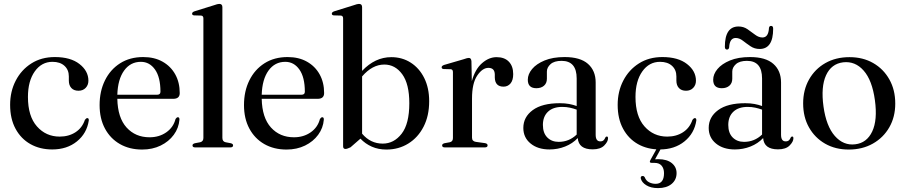

<svg xmlns="http://www.w3.org/2000/svg" viewBox="-20 -757 4650 986"><path d="M434 -342.5Q434 -320.5 420 -305.8Q406 -291 383 -291Q359.5 -291 346.5 -305Q333.5 -319 333.5 -343V-364.5Q333.5 -398.5 311 -419Q288.5 -439.5 249.5 -439.5Q193.5 -439.5 158.5 -390.2Q123.5 -341 123.5 -259Q123.5 -160 169.8 -107.8Q216 -55.5 286.5 -55.5Q333 -55.5 367.5 -77.8Q402 -100 416 -141.5Q422.5 -150.5 428.5 -150.5Q436.5 -150.5 436 -138.5Q426 -72 375 -30.8Q324 10.5 248 10.5Q185 10.5 136.2 -17Q87.5 -44.5 59.8 -95.8Q32 -147 32 -218.5Q32 -287.5 60.8 -343Q89.5 -398.5 141 -431.2Q192.5 -464 261.5 -464Q342.5 -464 388.2 -428.2Q434 -392.5 434 -342.5Z M903 -279Q903 -249.5 869.5 -249.5H582.5Q584.5 -152.5 630 -102.2Q675.5 -52 748 -52Q797.5 -52 834 -77.5Q870.5 -103 881.5 -146Q887.5 -155 893.5 -155Q902 -155 901.5 -142.5Q898 -99.5 872.5 -64.8Q847 -30 805 -9.5Q763 11 710 11Q645 11 595.8 -17.2Q546.5 -45.5 519 -96.8Q491.5 -148 491.5 -217.5Q491.5 -288.5 519 -344.2Q546.5 -400 596.8 -432Q647 -464 715.5 -464Q773 -464 815 -440.2Q857 -416.5 880 -375Q903 -333.5 903 -279ZM703.5 -439.5Q650 -439.5 617.5 -394.8Q585 -350 582.5 -270.5H787Q804 -270.5 804 -286Q804 -360.5 776 -400Q748 -439.5 703.5 -439.5Z M1122 -720.5V-49Q1122 -30 1138.5 -26.5L1165 -21.5Q1177 -18.5 1177 -10.5Q1177 0 1162.5 0H982.5Q968.5 0 968.5 -10.5Q968.5 -18 981 -21.5L1008 -26.5Q1024.5 -30.5 1024.5 -48.5V-662.5Q1024.5 -676 1013 -677L976.5 -678Q966.5 -679 966.5 -687Q966.5 -694.5 979 -699L1078.5 -730Q1097.5 -737 1106 -737Q1122 -737 1122 -720.5Z M1644.5 -279Q1644.5 -249.5 1611 -249.5H1324Q1326 -152.5 1371.5 -102.2Q1417 -52 1489.5 -52Q1539 -52 1575.5 -77.5Q1612 -103 1623 -146Q1629 -155 1635 -155Q1643.5 -155 1643 -142.5Q1639.5 -99.5 1614 -64.8Q1588.5 -30 1546.5 -9.5Q1504.5 11 1451.5 11Q1386.5 11 1337.2 -17.2Q1288 -45.5 1260.5 -96.8Q1233 -148 1233 -217.5Q1233 -288.5 1260.5 -344.2Q1288 -400 1338.2 -432Q1388.5 -464 1457 -464Q1514.5 -464 1556.5 -440.2Q1598.5 -416.5 1621.5 -375Q1644.5 -333.5 1644.5 -279ZM1445 -439.5Q1391.5 -439.5 1359 -394.8Q1326.5 -350 1324 -270.5H1528.5Q1545.5 -270.5 1545.5 -286Q1545.5 -360.5 1517.5 -400Q1489.5 -439.5 1445 -439.5Z M1839.5 -720.5V-393Q1906 -463.5 1989.5 -463.5Q2045.5 -463.5 2089.5 -435.2Q2133.5 -407 2158.8 -356Q2184 -305 2184 -237.5Q2184 -162 2155.2 -106.2Q2126.5 -50.5 2076.8 -19.8Q2027 11 1964.5 11Q1923 11 1889.5 -3.8Q1856 -18.5 1831 -45L1780 -0.5Q1762 8 1754.5 8Q1742 8 1742 -5.5V-662.5Q1742 -676 1730.5 -677L1694 -678Q1684 -679 1684 -687Q1684 -694.5 1696.5 -699L1796 -730Q1815 -737 1823.5 -737Q1839.5 -737 1839.5 -720.5ZM1953.5 -425.5Q1892 -425.5 1839.5 -364.5V-70.5Q1882.5 -19.5 1945.5 -19.5Q2003 -19.5 2042.5 -70.2Q2082 -121 2082 -227Q2082 -325.5 2045.8 -375.5Q2009.5 -425.5 1953.5 -425.5Z M2401 -443 2403 -340Q2419.5 -401 2455 -432.2Q2490.5 -463.5 2530 -463.5Q2571 -463.5 2593.2 -440.2Q2615.5 -417 2615.5 -376.5Q2615.5 -344.5 2601.5 -328.2Q2587.5 -312 2566 -312Q2522 -312 2521 -359V-374.5Q2520.5 -408.5 2488 -408.5Q2457.5 -408.5 2430.8 -369Q2404 -329.5 2404 -250.5V-50Q2404 -31.5 2423.5 -28.5L2470.5 -22Q2484 -19.5 2484 -10.5Q2484 0 2469.5 0H2264.5Q2250.5 0 2250.5 -10.5Q2250.5 -18 2262.5 -21.5L2290 -26.5Q2306 -30 2306 -48V-386.5Q2306 -400.5 2295 -401.5L2258 -402.5Q2248 -403.5 2248 -411.5Q2248 -419 2260.5 -423.5L2360 -452.5Q2372 -457 2378 -458.2Q2384 -459.5 2388 -459.5Q2399.5 -459.5 2401 -443Z M2667.5 -100Q2667.5 -156 2715.8 -191.5Q2764 -227 2855 -227Q2881.5 -227 2902.8 -223Q2924 -219 2941.5 -212.5V-354Q2941.5 -444.5 2864 -444.5Q2826 -444.5 2807.2 -427.5Q2788.5 -410.5 2788.5 -389.5V-352.5Q2788.5 -330 2773.8 -317Q2759 -304 2734.5 -304Q2690.5 -304 2690.5 -347.5Q2690.5 -376 2712.5 -402.5Q2734.5 -429 2776.8 -446.5Q2819 -464 2879.5 -464Q2960 -464 2999.5 -429Q3039 -394 3039 -333.5V-65Q3039 -31 3062.5 -31Q3073.5 -31 3079.5 -36.5Q3085.5 -42 3088.5 -50.5Q3091.5 -56 3096 -56Q3102.5 -56 3102.5 -47Q3102.5 -29.5 3083 -9.8Q3063.5 10 3023.5 10Q2951.5 10 2947 -48Q2920 -19.5 2882 -4.5Q2844 10.5 2802 10.5Q2742 10.5 2704.8 -20Q2667.5 -50.5 2667.5 -100ZM2768 -115.5Q2768 -74 2790.5 -51.2Q2813 -28.5 2849 -28.5Q2902.5 -28.5 2941.5 -66V-194Q2925 -200 2906.8 -204Q2888.5 -208 2867.5 -208Q2820 -208 2794 -183.2Q2768 -158.5 2768 -115.5Z M3554 -342.5Q3554 -320.5 3540 -305.8Q3526 -291 3503 -291Q3479.5 -291 3466.5 -305Q3453.5 -319 3453.5 -343V-364.5Q3453.5 -398.5 3431 -419Q3408.5 -439.5 3369.5 -439.5Q3313.5 -439.5 3278.5 -390.2Q3243.5 -341 3243.5 -259Q3243.5 -160 3289.8 -107.8Q3336 -55.5 3406.5 -55.5Q3453 -55.5 3487.5 -77.8Q3522 -100 3536 -141.5Q3542.5 -150.5 3548.5 -150.5Q3556.5 -150.5 3556 -138.5Q3546 -72 3495 -30.8Q3444 10.5 3368 10.5Q3305 10.5 3256.2 -17Q3207.5 -44.5 3179.8 -95.8Q3152 -147 3152 -218.5Q3152 -287.5 3180.8 -343Q3209.5 -398.5 3261 -431.2Q3312.5 -464 3381.5 -464Q3462.5 -464 3508.2 -428.2Q3554 -392.5 3554 -342.5ZM3358 -3.5H3379.5L3344 61Q3351 60.5 3361 60.5Q3405 60.5 3429.8 80.5Q3454.5 100.5 3454.5 132Q3454.5 166.5 3428.8 187.8Q3403 209 3359 209Q3322.5 209 3298.8 194.2Q3275 179.5 3270.5 158.5Q3269.5 147.5 3279 147Q3286 145.5 3291 153.5Q3298 171.5 3313.5 179.2Q3329 187 3347 187Q3390 187 3390 132.5Q3390 108.5 3377.8 94Q3365.5 79.5 3342 79.5H3327.5Q3312 79.5 3320 65Z M3619.5 -100Q3619.5 -156 3667.8 -191.5Q3716 -227 3807 -227Q3833.5 -227 3854.8 -223Q3876 -219 3893.5 -212.5V-354Q3893.5 -444.5 3816 -444.5Q3778 -444.5 3759.2 -427.5Q3740.5 -410.5 3740.5 -389.5V-352.5Q3740.5 -330 3725.8 -317Q3711 -304 3686.5 -304Q3642.5 -304 3642.5 -347.5Q3642.5 -376 3664.5 -402.5Q3686.5 -429 3728.8 -446.5Q3771 -464 3831.5 -464Q3912 -464 3951.5 -429Q3991 -394 3991 -333.5V-65Q3991 -31 4014.5 -31Q4025.5 -31 4031.5 -36.5Q4037.5 -42 4040.5 -50.5Q4043.5 -56 4048 -56Q4054.5 -56 4054.5 -47Q4054.5 -29.5 4035 -9.8Q4015.5 10 3975.5 10Q3903.5 10 3899 -48Q3872 -19.5 3834 -4.5Q3796 10.5 3754 10.5Q3694 10.5 3656.8 -20Q3619.5 -50.5 3619.5 -100ZM3720 -115.5Q3720 -74 3742.5 -51.2Q3765 -28.5 3801 -28.5Q3854.5 -28.5 3893.5 -66V-194Q3877 -200 3858.8 -204Q3840.5 -208 3819.5 -208Q3772 -208 3746 -183.2Q3720 -158.5 3720 -115.5ZM3881 -505.5Q3855 -505.5 3834.2 -519.5Q3813.5 -533.5 3795.2 -547.8Q3777 -562 3758 -562Q3727 -562 3724.5 -513.5Q3722.5 -502.5 3713.5 -502.5Q3702.5 -502.5 3702.5 -517Q3702.5 -621 3772.5 -621Q3798.5 -621 3819 -606.8Q3839.5 -592.5 3858 -578.5Q3876.5 -564.5 3895.5 -564.5Q3926.5 -564.5 3929 -613.5Q3930.5 -624 3940 -624Q3950.5 -624 3950.5 -609.5Q3950.5 -505.5 3881 -505.5Z M4342.5 -463.5Q4411.5 -463.5 4464.2 -433.2Q4517 -403 4547.2 -349.2Q4577.5 -295.5 4577.5 -225Q4577.5 -156.5 4547 -103.2Q4516.5 -50 4462.5 -19.5Q4408.5 11 4338.5 11Q4270 11 4217.2 -19.2Q4164.5 -49.5 4134.5 -102.8Q4104.5 -156 4104.5 -226Q4104.5 -295 4134.8 -348.8Q4165 -402.5 4218.5 -433Q4272 -463.5 4342.5 -463.5ZM4372 -16Q4431.5 -23 4459.2 -81.8Q4487 -140.5 4473 -242.5Q4459 -345 4415.2 -394.5Q4371.5 -444 4310 -437Q4249 -429.5 4222 -370.2Q4195 -311 4209 -210Q4223 -109 4267.2 -58.8Q4311.5 -8.5 4372 -16Z"/></svg>

Font: Fraunces 72pt
Style: Regular
Weight: 400
Version: Version 1.000;[0bf87f6ff]